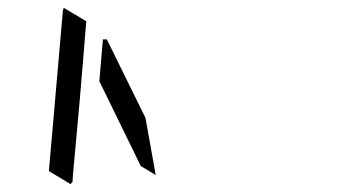

<svg xmlns="http://www.w3.org/2000/svg" viewBox="-20 -992 856 487"><path d="M104 -558 139 -959Q139 -966 142 -972L199 -938L198 -928L195 -892L193 -866L182 -735L165 -548L164 -531L159 -525ZM337 -571 232 -786 241 -892H251L349 -693L375 -548Z"/></svg>

Font: DSEG14 Modern Mini
Style: Light Italic
Weight: 300
Italic angle: -5°
Designer: Keshikan(Twitter:@keshinomi_88pro)
Version: Version 0.46